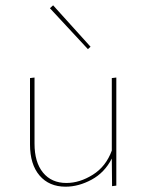

<svg xmlns="http://www.w3.org/2000/svg" viewBox="-20 -700 551 723"><path d="M311 -515 168 -669 180 -680 321 -524ZM418 -408V-1L402 1L401 -103Q374 -50 325 -23.5Q276 3 227 3Q165 3 129 -39Q93 -81 93 -156V-406L110 -408V-159Q110 -89 142 -50Q174 -11 230 -11Q280 -11 329.5 -42Q379 -73 401 -133V-406Z"/></svg>

Font: Ysabeau Infant Thin
Style: Regular
Weight: 200
Designer: Christian Thalmann (Catharsis Fonts)
Version: Version 0.003